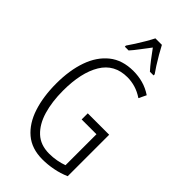

<svg xmlns="http://www.w3.org/2000/svg" viewBox="-289 -1024 1110 1110"><g transform="rotate(45 266.5 -468.5)"><path d="M303 -364H478V-25Q437 -7 392.5 1.5Q348 10 306 10Q218 10 162 -37.5Q106 -85 79 -168Q52 -251 52 -357Q52 -465 81 -547.5Q110 -630 168.5 -677Q227 -724 317 -724Q358 -724 396 -713.5Q434 -703 470 -679L448 -633Q415 -655 382.5 -664.5Q350 -674 318 -674Q212 -674 160.5 -588.5Q109 -503 109 -356Q109 -265 130 -194Q151 -123 195 -82Q239 -41 310 -41Q341 -41 370.5 -46.5Q400 -52 424 -61V-314H303ZM326 -947Q338 -924 355 -894.5Q372 -865 389 -838.5Q406 -812 417 -797V-788H387Q366 -811 343.5 -840.5Q321 -870 300 -899Q279 -872 255.5 -840.5Q232 -809 213 -788H182V-797Q196 -817 213 -843.5Q230 -870 246 -897.5Q262 -925 273 -947Z"/></g></svg>

Font: Noto Sans ExtraCondensed Light
Style: Regular
Weight: 300
Width: 2
Designer: Monotype Design Team
Foundry: Monotype Imaging Inc.
Version: Version 2.013; ttfautohint (v1.8.4.7-5d5b)